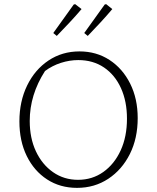

<svg xmlns="http://www.w3.org/2000/svg" viewBox="-20 -902 759 930"><path d="M353 8Q271 8 208 -33Q145 -74 109.5 -146.5Q74 -219 74 -314Q74 -411 111.5 -488Q149 -565 215 -609Q281 -653 365 -653Q447 -653 510.5 -611.5Q574 -570 610.5 -497Q647 -424 647 -330Q647 -232 609 -156Q571 -80 504.5 -36Q438 8 353 8ZM358 -31Q427 -31 480.5 -69Q534 -107 564.5 -173.5Q595 -240 595 -327Q595 -411 566 -475Q537 -539 484 -575Q431 -611 359 -611Q317 -611 275 -597.5Q233 -584 198 -558Q124 -443 124 -316Q124 -233 154 -169Q184 -105 237 -68Q290 -31 358 -31ZM238 -742 337 -880 344 -882 375 -858Q347 -825 316.5 -792.5Q286 -760 255 -728ZM388 -742 487 -880 494 -882 524 -858Q496 -825 466 -792.5Q436 -760 405 -728Z"/></svg>

Font: Piazzolla ExtraLight
Style: Regular
Weight: 200
Designer: Juan Pablo del Peral
Foundry: Huerta Tipografica
Version: Version 1.330